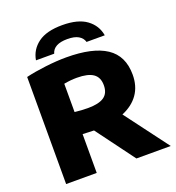

<svg xmlns="http://www.w3.org/2000/svg" viewBox="-164 -1079 1106 1209"><g transform="rotate(-20 388.5 -474.5)"><path d="M542 0 351.5 -257Q328 -257 276 -260V0H71V-717.5Q129.5 -731.5 204.8 -740.5Q280 -749.5 343.5 -749.5Q521 -749.5 610.8 -690Q700.5 -630.5 700.5 -504.5Q700.5 -427.5 662.8 -373.8Q625 -320 554 -290.5L772 0ZM276 -408Q321.5 -402.5 364.5 -402.5Q437.5 -402.5 472.2 -426.5Q507 -450.5 507 -504Q507 -557 471.8 -581.5Q436.5 -606 362.5 -606Q320 -606 276 -597.5ZM389.5 -949Q495 -949 551.8 -907.2Q608.5 -865.5 620 -797H498Q490.5 -824 464 -839.8Q437.5 -855.5 389.5 -855.5Q297.5 -855.5 281 -797H159Q170.5 -865.5 227 -907.2Q283.5 -949 389.5 -949Z"/></g></svg>

Font: Encode Sans Expanded ExtraBold
Style: Regular
Weight: 800
Width: 7
Designer: Multiple Designers
Foundry: Impallari Type
Version: Version 2.000